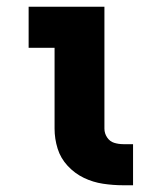

<svg xmlns="http://www.w3.org/2000/svg" viewBox="-20 -550 472 570"><path d="M346 0H375V-122H346Q332 -122 319 -126Q306 -130 298 -142Q290 -154 290 -168V-530H65V-408H142V-168Q142 -138 151 -109Q160 -80 181 -57.5Q202 -35 229 -22Q256 -9 286 -4.5Q316 0 346 0Z"/></svg>

Font: Iosevka Sparkle Heavy
Style: Regular
Weight: 900
Designer: Belleve Invis
Foundry: Belleve Invis
Version: Version 4.5.0; ttfautohint (v1.8.3)